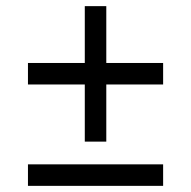

<svg xmlns="http://www.w3.org/2000/svg" viewBox="-20 -590 622 625"><path d="M71 -385H511V-315H71ZM256 -570H326V-129H256ZM71 -55H511V15H71Z"/></svg>

Font: Pathway Extreme 28pt Medium
Style: Regular
Weight: 500
Designer: Eduardo Rodriguez Tunni
Foundry: Eduardo Rodriguez Tunni
Version: Version 1.001;gftools[0.9.26]